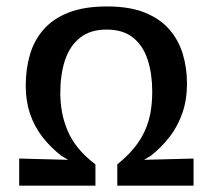

<svg xmlns="http://www.w3.org/2000/svg" viewBox="-20 -585 640 605"><path d="M40.5 0V-85.4L194.8 -81.4L174 -93.6Q138.7 -121 113.3 -153.9Q88 -186.8 74.5 -227Q61.1 -267.1 61.1 -314.9Q61.1 -367.7 74.4 -413Q87.7 -458.3 117.7 -492.5Q147.7 -526.6 196.8 -545.7Q246 -564.7 317.4 -564.7Q388.8 -564.7 437.1 -545Q485.4 -525.3 514.3 -491.4Q543.3 -457.6 556.3 -413.8Q569.2 -370.1 569.2 -321.7Q569.2 -270.9 554.9 -229.5Q540.7 -188.1 515.3 -154.9Q490 -121.7 454.6 -93.6L433.9 -81.4L589.9 -85.4V0H349.6V-67.2Q381.1 -92.5 402.5 -118.7Q424 -144.9 436.5 -172.9Q449.1 -201 454.4 -231.4Q459.7 -261.8 459.7 -296.4Q459.7 -351 445.8 -395.3Q431.9 -439.6 400.2 -465.7Q368.5 -491.8 316 -491.8Q264.2 -491.8 231.9 -465.9Q199.5 -440 184.7 -394.9Q170 -349.8 170 -291.5Q170 -262 175.4 -231.9Q180.9 -201.8 193.3 -172.7Q205.7 -143.5 227.3 -117.2Q248.9 -90.9 280.7 -67.2V0Z"/></svg>

Font: Alumni Sans Thin
Style: Regular
Weight: 100
Designer: Robert E. Leuschke
Foundry: Robert E. Leuschke
Version: Version 1.018